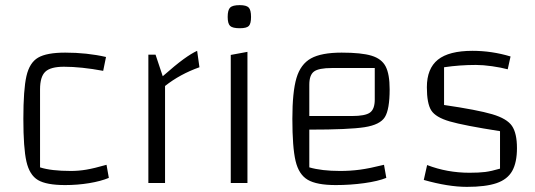

<svg xmlns="http://www.w3.org/2000/svg" viewBox="-20 -713 2086 748"><path d="M71 -250Q71 -364 83 -416.5Q95 -469 128.5 -488.5Q162 -508 234 -508Q319 -508 393 -491L382 -437Q296 -453 229 -453Q177 -453 156.5 -433.5Q136 -414 136 -365V-61Q179 -47 256 -47Q286 -47 316 -52Q346 -57 395 -71L404 -20Q373 -7 327.5 0.5Q282 8 234 8Q161 8 128 -11.5Q95 -31 83 -83.5Q71 -136 71 -250Z M614 -416Q664 -460 695 -482.5Q726 -505 748 -515L757 -451Q681 -424 623 -378V0H558V-500H586Z M944 -511V0H879V-499ZM867 -647Q867 -674 876.5 -683.5Q886 -693 914 -693Q940 -693 949 -683.5Q958 -674 958 -647Q958 -621 949.5 -612Q941 -603 914 -603Q886 -603 876.5 -612Q867 -621 867 -647Z M1476 -71 1485 -20Q1453 -7 1399 0.5Q1345 8 1288 8Q1214 8 1179 -12.5Q1144 -33 1131.5 -86Q1119 -139 1119 -250Q1119 -355 1135 -409Q1151 -463 1191.5 -485.5Q1232 -508 1311 -508Q1388 -508 1427.5 -496Q1467 -484 1482.5 -454Q1498 -424 1498 -365Q1498 -287 1479.5 -257Q1461 -227 1400.5 -217.5Q1340 -208 1185 -208V-61Q1233 -47 1305 -47Q1345 -47 1382.5 -52Q1420 -57 1476 -71ZM1185 -383V-261H1351Q1403 -261 1421.5 -274.5Q1440 -288 1440 -325V-448H1273Q1222 -448 1203.5 -434.5Q1185 -421 1185 -383Z M1821 -515Q1896 -515 1969 -493L1958 -443Q1932 -450 1897 -455Q1862 -460 1834 -460Q1771 -460 1710 -451V-304Q1840 -285 1897.5 -268Q1955 -251 1974.5 -222.5Q1994 -194 1994 -136Q1994 -80 1975.5 -47Q1957 -14 1914.5 0.5Q1872 15 1799 15Q1726 15 1631 -12L1644 -70Q1722 -40 1809 -40Q1846 -40 1870 -43Q1894 -46 1928 -56V-202Q1787 -224 1732 -240Q1677 -256 1660 -283Q1643 -310 1643 -373Q1643 -446 1686 -480.5Q1729 -515 1821 -515Z"/></svg>

Font: Changa ExtraLight
Style: Regular
Weight: 275
Designer: Eduardo Rodriguez Tunni
Foundry: Eduardo Rodriguez Tunni
Version: Version 2.002; ttfautohint (v1.5) -l 8 -r 50 -G 200 -x 14 -H